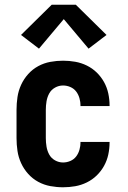

<svg xmlns="http://www.w3.org/2000/svg" viewBox="-20 -785 540 813"><path d="M247 8Q220 8 193 3Q166 -2 142 -15Q118 -28 99.5 -48.5Q81 -69 69.5 -94Q58 -119 54 -146Q50 -173 50 -200V-320Q50 -347 54 -374Q58 -401 69.5 -426Q81 -451 99.5 -471.5Q118 -492 142 -505Q166 -518 193 -523Q220 -528 247 -528Q273 -528 298.5 -523.5Q324 -519 347.5 -507.5Q371 -496 389.5 -478Q408 -460 420.5 -437.5Q433 -415 438.5 -389.5Q444 -364 444 -338Q444 -338 444 -337.5Q444 -337 444 -336H320Q320 -337 320.5 -337Q321 -337 321 -337Q321 -353 316.5 -369Q312 -385 302.5 -397.5Q293 -410 278 -416.5Q263 -423 247 -423Q229 -423 213 -414Q197 -405 188.5 -389.5Q180 -374 177 -356Q174 -338 174 -320V-200Q174 -182 177 -164Q180 -146 188.5 -130.5Q197 -115 213 -106Q229 -97 247 -97Q263 -97 278 -103.5Q293 -110 302.5 -122.5Q312 -135 316.5 -151Q321 -167 321 -183Q321 -183 320.5 -183Q320 -183 320 -184H444Q444 -183 444 -182.5Q444 -182 444 -182Q444 -156 438.5 -130.5Q433 -105 420.5 -82.5Q408 -60 389.5 -42Q371 -24 347.5 -12.5Q324 -1 298.5 3.5Q273 8 247 8ZM145 -579 69 -637 199 -765H301L431 -637L355 -579L250 -704Z"/></svg>

Font: Iosevka SS04 Extrabold
Style: Regular
Weight: 800
Monospace: yes
Designer: Belleve Invis
Foundry: Belleve Invis
Version: Version 19.0.0; ttfautohint (v1.8.4)